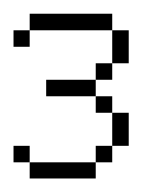

<svg xmlns="http://www.w3.org/2000/svg" viewBox="-20 -264 235 284"><path d="M23.9 0V-23.9H121.6V0ZM0 -23.9V-48.3H23.9V-23.9ZM121.6 -23.9V-48.3H146V-23.9ZM146 -48.3V-97.2H170.4V-48.3ZM121.6 -97.2V-121.6H146V-97.2ZM48.3 -121.6V-146H121.6V-121.6ZM121.6 -146V-170.4H146V-146ZM0 -194.8V-219.2H23.9V-194.8ZM146 -170.4V-219.2H170.4V-170.4ZM23.9 -219.2V-243.7H146V-219.2Z"/></svg>

Font: FS Mondwest Regular
Style: Regular
Weight: 400
Designer: NZWStudios2024
Foundry: https://fontstruct.com
Version: Version 1.0